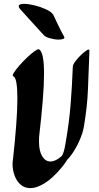

<svg xmlns="http://www.w3.org/2000/svg" viewBox="-20 -958 513 994"><path d="M298 -149Q299 -150 302 -154Q305 -158 310 -173Q315 -188 320 -221Q338 -323 345.5 -416.5Q353 -510 357 -613Q357 -623 370.5 -641Q384 -659 401 -675Q418 -691 430.5 -698.5Q443 -706 443 -695Q439 -593 435.5 -499Q432 -405 414 -301Q409 -270 391 -229.5Q373 -189 350 -157Q339 -142 328 -131Q316 -111 301 -93Q252 -34 210.5 -9Q169 16 138 16Q108 16 87.5 -1.5Q67 -19 56 -48Q45 -77 45 -109Q45 -114 45.5 -120Q46 -126 47 -131Q58 -232 64 -311.5Q70 -391 70 -447Q70 -499 65 -529Q60 -559 49 -563Q42 -566 52 -582Q62 -598 80.5 -619Q99 -640 120.5 -660.5Q142 -681 159 -693Q176 -705 181 -703Q195 -696 201.5 -664Q208 -632 208 -577Q208 -520 201.5 -439Q195 -358 183 -255Q182 -247 182 -239Q182 -231 182 -223Q182 -176 198.5 -149Q215 -122 241 -122Q268 -122 298 -149ZM311 -770Q317 -761 308.5 -757Q300 -753 284 -753Q263 -753 238 -760Q213 -767 205 -778Q205 -778 193 -791Q181 -804 163 -824Q145 -844 126.5 -864Q108 -884 95.5 -898.5Q83 -913 81 -915Q77 -920 77 -926Q77 -938 105 -938Q127 -938 158 -930.5Q189 -923 216.5 -910.5Q244 -898 255 -883Q255 -883 262 -868.5Q269 -854 278.5 -833.5Q288 -813 297.5 -795Q307 -777 311 -770Z"/></svg>

Font: Ga Maamli
Style: Regular
Weight: 400
Designer: Afotey Clement Nii Odai, Ama Asantewa Diaka, David Abbey-Thompson
Foundry: Sorkin Type Co.
Version: Version 1.000; ttfautohint (v1.8.4.7-5d5b)